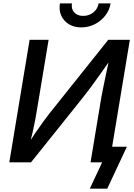

<svg xmlns="http://www.w3.org/2000/svg" viewBox="-20 -964 796 1140"><path d="M630.4 0H517.6L582 -388.2Q585.9 -409.2 593 -444.3Q600.1 -479.5 610.1 -526.4Q620.1 -573.2 631.8 -628.4H648.9Q605.5 -566.9 575.7 -524.4Q545.9 -481.9 522 -450Q498 -418 474.1 -387.2L164.1 0H35.2L155.8 -727.5H268.6L199.7 -313.5Q195.8 -287.1 189 -251.5Q182.1 -215.8 173.1 -175.8Q164.1 -135.7 153.3 -94.7H139.2Q165.5 -138.7 190.9 -176.3Q216.3 -213.9 238.5 -243.9Q260.7 -273.9 276.9 -294.4L622.6 -727.5H751ZM461.9 -801.3Q419.9 -801.3 388.9 -820.3Q357.9 -839.4 343.5 -871.6Q329.1 -903.8 335.9 -943.8H407.2Q401.9 -911.1 420.7 -890.4Q439.5 -869.6 473.6 -869.6Q496.6 -869.6 516.1 -878.9Q535.6 -888.2 548.8 -905Q562 -921.9 565.4 -943.8H636.7Q630.4 -903.8 605 -871.3Q579.6 -838.9 542.2 -820.1Q504.9 -801.3 461.9 -801.3ZM513.2 156.2 586.4 0H551.8L566.9 -92.8H733.4L616.7 156.2Z"/></svg>

Font: Inter Medium
Style: Italic
Weight: 500
Italic angle: -9.3988°
Designer: Rasmus Andersson
Foundry: rsms
Version: Version 4.001;git-66647c0bb